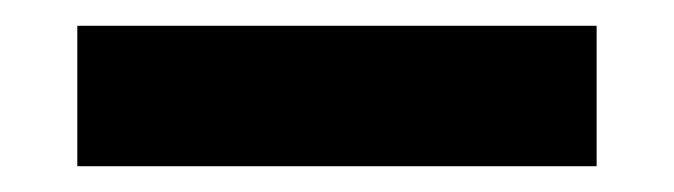

<svg xmlns="http://www.w3.org/2000/svg" viewBox="-20 -880 523 149"><path d="M40 -751V-860H443V-751Z"/></svg>

Font: Mona Sans SemiExpanded
Style: Bold
Weight: 700
Width: 6
Designer: Deni Anggara
Foundry: GitHub
Version: Version 2.000